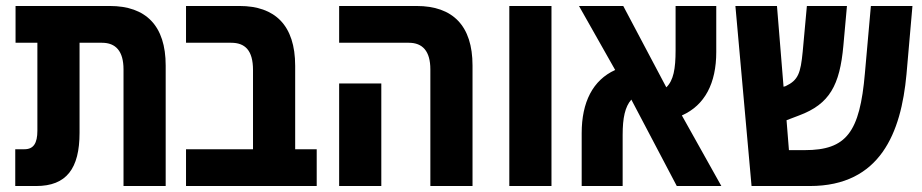

<svg xmlns="http://www.w3.org/2000/svg" viewBox="-20 -622 3083 642"><path d="M31 0H101C202 0 246 -58 246 -178V-479H321C367 -479 393 -451 393 -390V0H534V-403C534 -536 468 -602 347 -602H32V-479H105V-185C105 -143 92 -123 62 -123H31Z M602 0H1039V-123H967V-402C967 -538 899 -602 781 -602H602V-479H753C799 -479 826 -454 826 -388V-123H602Z M1419 0H1560V-403C1560 -536 1494 -602 1373 -602H1114V-479H1347C1393 -479 1419 -451 1419 -390ZM1114 0H1255V-343H1114Z M1683 0H1824V-602H1683Z M1925 0H2062V-171C2062 -228 2070 -265 2091 -289L2243 0H2392L2260 -236C2337 -270 2375 -344 2375 -448V-602H2239V-454C2239 -392 2232 -353 2208 -330L2064 -602H1916L2037 -388C1962 -354 1925 -280 1925 -177Z M2493 0H2688C2924 0 2993 -179 3011 -373L3031 -602H2892L2872 -377C2855 -179 2810 -120 2671 -120H2618L2610 -220L2652 -236C2754 -274 2788 -337 2800 -469L2812 -602H2678L2664 -449C2657 -377 2649 -354 2607 -334L2600 -332L2578 -602H2439Z"/></svg>

Font: Noto Sans Hebrew Condensed
Style: Bold
Weight: 700
Width: 3
Designer: Monotype Design Team
Foundry: Monotype Imaging Inc.
Version: Version 2.004